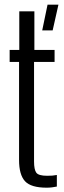

<svg xmlns="http://www.w3.org/2000/svg" viewBox="-20 -820 284 846"><path d="M186 7Q116.5 7 90.2 -21.5Q64 -50 64 -115V-547H22.5V-600H65V-770H131.5V-600H220.5V-547H130V-108.5Q130 -72.5 140 -59Q150 -45.5 187.5 -45.5Q201.5 -45.5 210.5 -46.2Q219.5 -47 230.5 -49V2Q221 4 209.5 5.5Q198 7 186 7ZM166 -686 189.5 -799.5H237.5L212 -686Z"/></svg>

Font: Big Shoulders Display Thin
Style: Regular
Weight: 400
Version: Version 2.002